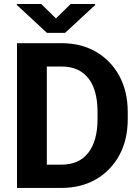

<svg xmlns="http://www.w3.org/2000/svg" viewBox="-20 -923 690 943"><path d="M281.7 0H63.5V-710.9H283.2Q378.4 -710.9 451.7 -668.5Q524.9 -626 566.2 -549.8Q607.4 -473.6 607.4 -372.1V-338.4Q607.4 -236.8 566.2 -160.9Q524.9 -85 451.7 -42.5Q378.4 0 281.7 0ZM283.2 -596.2H210V-114.3H281.7Q368.2 -114.3 413.6 -172.6Q459 -231 459 -338.4V-373Q459 -481.9 413.6 -539.1Q368.2 -596.2 283.2 -596.2ZM182.6 -903.3 254.9 -832.5 327.1 -903.3H447.3V-898.4L299.8 -761.7H210.4L62.5 -898.9V-903.3Z"/></svg>

Font: Vazirmatn RD UI FD
Style: Bold
Weight: 700
Designer: Saber Rastikerdar
Foundry: Saber Rastikerdar
Version: Version 33.003